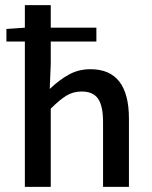

<svg xmlns="http://www.w3.org/2000/svg" viewBox="-20 -729 592 749"><path d="M483 -266V0H382V-253Q382 -316 362.5 -344Q343 -372 299 -372Q266 -372 240 -356.5Q214 -341 178 -305V0H77V-567H5V-616L77 -621V-709H178V-621H356V-567H178V-479L174 -382Q212 -418 249.5 -438.5Q287 -459 333 -459Q483 -459 483 -266Z"/></svg>

Font: Assistant SemiBold
Style: Regular
Weight: 600
Designer: Hebrew By Ben Nathan, Latin by Paul Hunt
Version: Version 2.001; ttfautohint (v1.6)